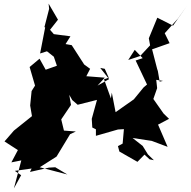

<svg xmlns="http://www.w3.org/2000/svg" viewBox="-20 -946 1056 1063"><path d="M62 0 155 -13 146 6 251 -18 286 -20 353 20 200 -20 293 -79 368 -203 400 -218 334 -223 319 -285 373 -365 363 -424 338 -466 380 -392 410 -366 517 -393 488 -288 491 -240 511 -230V-194L633 -229L666 -231L659 -151L633 -137L641 -107L741 -50L780 -90L808 -64L832 -59L799 -91L770 -138L714 -182L820 -166L908 -133L855 -256L916 -288L886 -317L829 -398L850 -458L845 -504L882 -498L864 -494L852 -564L853 -553L822 -673L919 -707L892 -762L964 -842L1016 -915L938 -804L851 -848L804 -734L811 -695L756 -636L690 -614L726 -670L770 -624L731 -611L794 -478L775 -462L721 -396L620 -325L599 -433L594 -401L556 -507L582 -516L560 -565L535 -570L584 -508L520 -472L560 -516L458 -524L479 -565L446 -589L377 -696L343 -702L370 -745L278 -757L257 -781L301 -837L249 -926L252 -897L226 -796L230 -794L202 -650L240 -662L278 -632L295 -582L233 -560L199 -621L144 -575L174 -472L155 -442L147 -362L157 -303L57 -223L5 -163L79 -115L43 -47L98 -58L57 97L97 24Z"/></svg>

Font: Hussar Lance
Style: Italic
Weight: 700
Foundry: Cannot Into Space Fonts, PlusOne Fonts
Version: Version 2.27